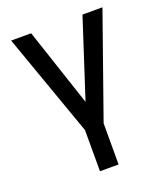

<svg xmlns="http://www.w3.org/2000/svg" viewBox="-138 -640 812 940"><g transform="rotate(-20 268.5 -170.0)"><path d="M220.5 -9.9V204.5H317.5V-9.9L506.4 -545.5H402.3L270.2 -138.8L134.9 -545.5H30.5Z"/></g></svg>

Font: Inter 465
Style: Regular
Weight: 400
Designer: Rasmus Andersson
Foundry: rsms
Version: Version 3.019;Glyphs 3.1.2 (3151)